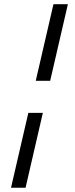

<svg xmlns="http://www.w3.org/2000/svg" viewBox="-20 -740 355 910"><path d="M149.4 -356.9 233.4 -720.2H301.8L217.8 -356.9ZM32.2 149.9 114.3 -205.1H183.1L101.1 149.9Z"/></svg>

Font: HK Grotesk Medium Legacy Italic
Style: Regular
Weight: 500
Italic angle: -13°
Designer: Alfredo Marco Pradil
Foundry: Hanken Design Co.
Version: Version 2.022;PS 002.022;hotconv 1.0.88;makeotf.lib2.5.64775